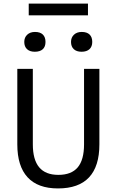

<svg xmlns="http://www.w3.org/2000/svg" viewBox="-20 -1041 654 1076"><path d="M307 -61Q380 -61 415.5 -103Q451 -145 451 -232V-655H537V-232Q537 -109 479 -47Q421 15 305 15Q192 15 134.5 -47.5Q77 -110 77 -232V-655H164V-232Q164 -146 199.5 -103.5Q235 -61 307 -61ZM473 -955H141V-1021H473ZM235 -806Q235 -779 219.5 -765Q204 -751 175 -751Q147 -751 131.5 -765.5Q116 -780 116 -806Q116 -831 132.5 -846.5Q149 -862 176 -862Q205 -862 220 -847.5Q235 -833 235 -806ZM497 -806Q497 -780 481.5 -765.5Q466 -751 437 -751Q409 -751 393.5 -765.5Q378 -780 378 -806Q378 -831 394.5 -846.5Q411 -862 438 -862Q467 -862 482 -847.5Q497 -833 497 -806Z"/></svg>

Font: Intel One Mono
Style: Regular
Weight: 400
Monospace: yes
Designer: Fred Shallcrass
Foundry: Frere-Jones Type LLC
Version: Version 1.400;hotconv 1.1.0;makeotfexe 2.6.0;FJTRelease1.4